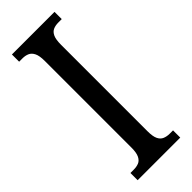

<svg xmlns="http://www.w3.org/2000/svg" viewBox="-237 -743 771 771"><g transform="rotate(-45 148.5 -357.0)"><path d="M28 0V-41H47Q63 -41 75.5 -46Q88 -51 95.5 -66Q103 -81 103 -110V-602Q103 -632 95.5 -647Q88 -662 75.5 -667.5Q63 -673 47 -673H28V-714H270V-673H251Q234 -673 221.5 -667.5Q209 -662 202 -647Q195 -632 195 -602V-111Q195 -82 202 -67Q209 -52 222 -46.5Q235 -41 251 -41H270V0Z"/></g></svg>

Font: Noto Serif ExtraCondensed
Style: Regular
Weight: 400
Width: 2
Designer: Monotype Design Team
Foundry: Monotype Imaging Inc.
Version: Version 2.013